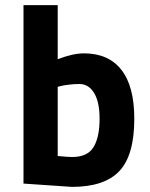

<svg xmlns="http://www.w3.org/2000/svg" viewBox="-20 -720 586 752"><path d="M309 -511Q405 -511 455.5 -446.5Q506 -382 506 -255Q506 -112 447.5 -50Q389 12 262 12L72 -1V-700H206V-488Q265 -511 309 -511ZM262 -105Q323 -105 346.5 -144Q370 -183 370 -255Q370 -321 348.5 -356Q327 -391 291 -391Q272 -391 250.5 -388.5Q229 -386 218 -383L206 -380V-109Q247 -105 262 -105Z"/></svg>

Font: TypoPRO Titillium Maps
Style: 999 wt
Weight: 900
Designer: Campivisivi
Foundry: Accademia di Belle Arti di Urbino and students of MA course of Visual design
Version: Version 001.001